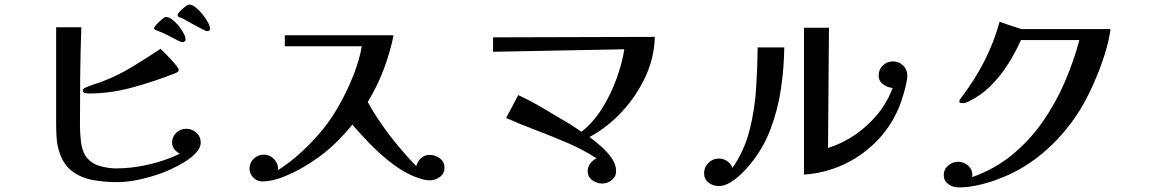

<svg xmlns="http://www.w3.org/2000/svg" viewBox="-20 -806 5040 838"><path d="M856 -184Q856 -161 835.5 -139Q815 -117 784.5 -98.5Q754 -80 724 -66.5Q694 -53 676 -47Q633 -32 584 -21.5Q535 -11 489 -11Q437 -11 386.5 -20Q336 -29 297 -57Q258 -85 239 -142Q229 -173 227 -205Q225 -237 225 -269V-687H335Q331 -580 330 -472.5Q329 -365 329 -258Q329 -229 333 -190.5Q337 -152 353 -126Q375 -94 412.5 -82.5Q450 -71 487 -71Q556 -71 629.5 -88Q703 -105 765 -135Q751 -142 741 -155Q731 -168 731 -184Q731 -209 749.5 -226.5Q768 -244 793 -244Q818 -244 837 -227Q856 -210 856 -184ZM760 -501Q760 -494 752 -490Q744 -486 739 -484Q652 -450 557 -424Q462 -398 368 -398Q361 -398 351 -400Q341 -402 341 -412Q341 -419 358 -426Q375 -433 393.5 -439Q412 -445 418 -447Q489 -473 554 -512.5Q619 -552 681 -593Q686 -588 699 -575Q712 -562 726 -547Q740 -532 750 -519Q760 -506 760 -501ZM790 -632Q790 -628 785.5 -625Q781 -622 777 -622Q771 -622 753 -631Q735 -640 716 -650Q697 -660 689 -663Q686 -665 677 -668Q668 -671 660 -675Q652 -679 652 -682Q652 -687 663 -699Q674 -711 686.5 -721.5Q699 -732 704 -732Q716 -732 731 -721Q746 -710 759.5 -693.5Q773 -677 781.5 -660.5Q790 -644 790 -632ZM897 -679Q897 -675 892.5 -672.5Q888 -670 884 -670Q879 -670 860 -680Q841 -690 821 -701Q801 -712 794 -716Q788 -719 782.5 -722.5Q777 -726 771 -728Q769 -729 766.5 -729.5Q764 -730 762 -731Q761 -732 758 -734Q755 -736 755 -738Q755 -745 765 -756Q775 -767 787.5 -776.5Q800 -786 806 -786Q818 -786 833.5 -774Q849 -762 863.5 -744Q878 -726 887.5 -708.5Q897 -691 897 -679Z M1920 -74Q1920 -48 1899.5 -33.5Q1879 -19 1855 -19Q1837 -19 1817 -25.5Q1797 -32 1780 -39Q1731 -61 1684 -98Q1637 -135 1594.5 -178.5Q1552 -222 1518 -262Q1488 -225 1454.5 -191.5Q1421 -158 1383 -129Q1352 -105 1306.5 -78Q1261 -51 1212.5 -32.5Q1164 -14 1124 -14Q1102 -14 1085.5 -31Q1069 -48 1069 -70Q1069 -96 1087.5 -113.5Q1106 -131 1131 -131Q1158 -131 1177 -110.5Q1196 -90 1193 -63Q1249 -99 1300 -146.5Q1351 -194 1392 -245Q1430 -292 1464 -353.5Q1498 -415 1523.5 -480Q1549 -545 1559 -604H1223V-652H1698Q1682 -575 1654 -501.5Q1626 -428 1585 -361Q1608 -318 1644 -266Q1680 -214 1721 -165Q1762 -116 1797 -81Q1802 -101 1817.5 -115.5Q1833 -130 1855 -130Q1879 -130 1899.5 -115Q1920 -100 1920 -74Z M2838 -645Q2836 -555 2797 -471Q2758 -387 2694.5 -318.5Q2631 -250 2553 -208Q2575 -192 2602 -168.5Q2629 -145 2649 -117Q2669 -89 2669 -59Q2669 -35 2650 -20Q2631 -5 2608 -5Q2585 -5 2565 -19.5Q2545 -34 2545 -59Q2545 -78 2556.5 -93Q2568 -108 2584 -115Q2523 -154 2456.5 -182.5Q2390 -211 2322.5 -236.5Q2255 -262 2189 -291L2242 -391Q2290 -369 2336.5 -342Q2383 -315 2429 -287Q2452 -274 2474 -260Q2496 -246 2518 -231Q2569 -271 2607 -331.5Q2645 -392 2670 -460Q2695 -528 2705 -591L2132 -580V-643Z M3403 -599Q3402 -507 3388 -414.5Q3374 -322 3340.5 -236Q3307 -150 3245 -78Q3231 -61 3209.5 -41.5Q3188 -22 3164.5 -8Q3141 6 3117 6Q3092 6 3072.5 -9Q3053 -24 3053 -50Q3053 -76 3072 -95Q3091 -114 3117 -114Q3137 -114 3153.5 -103Q3170 -92 3177 -73Q3229 -149 3251.5 -237.5Q3274 -326 3280 -418.5Q3286 -511 3287 -599ZM3940 -477Q3940 -459 3933 -430.5Q3926 -402 3917 -374Q3908 -346 3900 -329Q3864 -247 3801.5 -185Q3739 -123 3659 -86.5Q3579 -50 3489 -44V-685H3598L3594 -160Q3657 -180 3712.5 -218Q3768 -256 3810.5 -308Q3853 -360 3876 -422Q3854 -424 3834.5 -438Q3815 -452 3815 -477Q3815 -503 3833.5 -520.5Q3852 -538 3877 -538Q3903 -538 3921.5 -520.5Q3940 -503 3940 -477Z M4827 -679Q4820 -625 4799 -560.5Q4778 -496 4750 -434Q4722 -372 4693 -325Q4623 -213 4523 -131Q4423 -49 4295 -10Q4263 0 4229.5 6Q4196 12 4162 12Q4139 12 4119 -2.5Q4099 -17 4099 -42Q4099 -67 4118.5 -83.5Q4138 -100 4162 -100Q4186 -100 4205 -83.5Q4224 -67 4224 -42Q4224 -36 4223 -33Q4320 -67 4396 -129Q4472 -191 4529 -272Q4586 -353 4626 -445Q4666 -537 4691 -631H4436Q4413 -579 4379.5 -526Q4346 -473 4302.5 -430Q4259 -387 4205 -362Q4195 -356 4181 -356Q4178 -356 4172.5 -357Q4167 -358 4167 -363Q4167 -367 4169.5 -371Q4172 -375 4174 -378Q4233 -455 4275 -536.5Q4317 -618 4343 -711Q4347 -710 4361.5 -704.5Q4376 -699 4393.5 -693.5Q4411 -688 4424.5 -683.5Q4438 -679 4439 -679Z"/></svg>

Font: Kaisei Decol Medium
Style: Regular
Weight: 500
Designer: Font-Kai, 金井和夫
Foundry: KAZUO KANAI
Version: Version 5.003